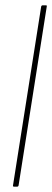

<svg xmlns="http://www.w3.org/2000/svg" viewBox="-20 -703 196 723"><path d="M33 0Q28 0 29 -5L135 -678Q136 -683 141 -683H152Q154 -683 155.5 -682.5Q157 -682 156 -678L50 -5Q49 0 44 0Z"/></svg>

Font: Sofia Sans Extra Condensed Thin
Style: Italic
Weight: 250
Italic angle: -9°
Version: Version 4.100